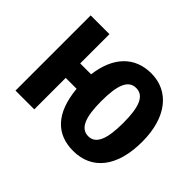

<svg xmlns="http://www.w3.org/2000/svg" viewBox="-119 -764 984 984"><g transform="rotate(45 373.0 -272.5)"><path d="M707 -274C707 -452 620 -555 492 -555C373 -555 295 -476 277 -333H198V-545H62V0H198V-228H277C292 -63 371 10 489 10C626 10 707 -93 707 -274ZM411 -273C411 -390 434 -447 490 -447C547 -447 570 -389 570 -274C570 -157 547 -98 491 -98C434 -98 411 -158 411 -273Z"/></g></svg>

Font: Noto Sans Display SemiCondensed
Style: Bold
Weight: 700
Width: 4
Designer: Monotype Design Team
Foundry: Monotype Imaging Inc.
Version: Version 1.900